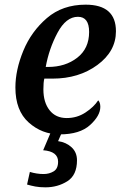

<svg xmlns="http://www.w3.org/2000/svg" viewBox="-20 -566 517 823"><path d="M236 10Q322 10 366 -30Q410 -70 410 -108Q410 -127 401 -136Q382 -107 346 -83.5Q310 -60 266 -60Q219 -60 192.5 -93.5Q166 -127 166 -183Q166 -214 170 -229H205Q318 -229 397.5 -287.5Q477 -346 477 -432Q477 -546 347 -546Q248 -546 181 -488.5Q114 -431 80 -348.5Q46 -266 46 -191Q46 -92 103 -41Q160 10 236 10ZM176 -279Q190 -357 226.5 -425.5Q263 -494 314 -494Q362 -494 362 -429Q362 -358 311 -318.5Q260 -279 186 -279ZM175 237Q227 237 268.5 211Q310 185 310 121Q310 87 287 65.5Q264 44 229 39L250 -9H202L165 78Q229 83 229 127Q229 157 210 168.5Q191 180 167 180Q138 180 108 171L96 225Q113 230 131.5 233.5Q150 237 175 237Z"/></svg>

Font: Noto Serif SemiCondensed Semi
Style: Italic
Weight: 600
Width: 4
Italic angle: -12°
Designer: Monotype Design Team
Foundry: Monotype Imaging Inc.
Version: Version 1.901